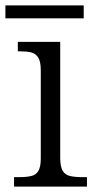

<svg xmlns="http://www.w3.org/2000/svg" viewBox="-26 -691 353 711"><path d="M26 0V-35H44Q71 -35 89 -39Q107 -43 116 -58Q125 -73 125 -104V-431Q125 -463 115.5 -478Q106 -493 89 -497Q72 -501 48 -501H40V-536H197V-107Q197 -75 205.5 -59.5Q214 -44 232.5 -39.5Q251 -35 278 -35H296V0ZM-6 -623V-671H284V-623Z"/></svg>

Font: Noto Serif Tibetan Light
Style: Regular
Weight: 300
Version: Version 2.103